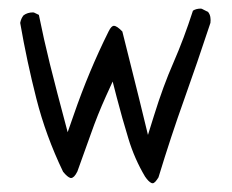

<svg xmlns="http://www.w3.org/2000/svg" viewBox="-20 -435 540 446"><path d="M334.5 -9.3Q337.4 -9.3 340.8 -12.9Q344.2 -16.6 348.1 -22.9Q377.4 -119.1 407.5 -203.1Q437.5 -287.1 468.8 -381.8Q469.2 -385.7 469.2 -388.2Q469.2 -390.6 468.8 -393.6Q468.3 -400.9 463.4 -407.2L448.7 -414.6Q447.3 -415 446.3 -415Q435.5 -415 428.2 -410.2Q407.2 -345.2 383.1 -290Q358.9 -234.9 337.9 -167L323.7 -121.6Q300.8 -216.3 288.3 -265.4Q275.9 -314.5 264.2 -361.8Q251.5 -375 244.6 -375Q241.7 -375 238.8 -372.1Q235.8 -369.1 232.4 -362.3Q186 -269 151.4 -168.5L137.2 -127.9Q110.4 -228 95.9 -286.4Q81.5 -344.7 70.3 -400.4L59.1 -405.8Q57.6 -406.2 56.6 -406.2Q43.9 -406.2 34.7 -399.4Q28.8 -392.1 26.9 -381.8Q42.5 -292 64.5 -205.8Q86.4 -119.6 126.5 -36.1Q136.7 -23.4 144 -21.5Q144.5 -21.5 145 -21.5Q148.4 -21.5 152.1 -25.1Q155.8 -28.8 159.7 -36.6Q175.3 -79.1 190.9 -123.5Q206.5 -168 226.1 -211.4L241.7 -245.6L251 -209.5Q263.7 -160.6 278.3 -112.8Q292.5 -65.9 316.9 -24.9Q325.2 -12.7 332 -9.8Q333.5 -9.3 334.5 -9.3Z"/></svg>

Font: NaikaiFont
Style: ExtraLight
Weight: 200
Version: Version 1.89